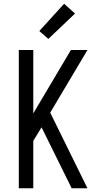

<svg xmlns="http://www.w3.org/2000/svg" viewBox="-20 -1001 540 1021"><path d="M80 0V-735H157V-398L357 -735H445L247 -402L445 0H361L201 -324L157 -252V0ZM237 -794 189 -836 321 -981 379 -929Z"/></svg>

Font: Iosevka SS04
Style: Regular
Weight: 400
Monospace: yes
Designer: Belleve Invis
Foundry: Belleve Invis
Version: Version 19.0.0; ttfautohint (v1.8.4)